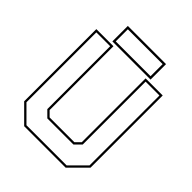

<svg xmlns="http://www.w3.org/2000/svg" viewBox="-229 -983 1123 1123"><g transform="rotate(45 332.0 -422.0)"><path d="M160.5 0 57.5 -103V-700H199V-172L229.5 -141.5H434.5L465 -172V-700H606.5V-103L503.5 0ZM166 -13.5H498L593 -108.5V-686.5H478.5V-166.5L440 -128H224L185.5 -166.5V-686.5H71V-108.5ZM174.5 -715.5V-843.5H490.5V-715.5ZM188.5 -729.5H476.5V-829.5H188.5Z"/></g></svg>

Font: Tourney Thin
Style: Regular
Weight: 100
Designer: Tyler Finck
Foundry: Etcetera Type Co
Version: Version 1.015